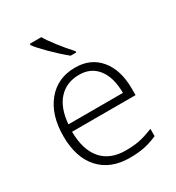

<svg xmlns="http://www.w3.org/2000/svg" viewBox="-185 -879 918 1001"><g transform="rotate(-30 274.5 -378.0)"><path d="M303.2 9.8Q187.5 9.8 122.8 -61.5Q58.1 -132.8 58.1 -261.2Q58.1 -388.2 120.6 -464.6Q183.1 -541 289.1 -541Q382.8 -541 437 -475.6Q491.2 -410.2 491.2 -297.9V-258.8H108.9Q109.9 -149.4 159.9 -91.8Q210 -34.2 303.2 -34.2Q348.6 -34.2 383.1 -40.5Q417.5 -46.9 470.2 -67.9V-23.9Q425.3 -4.4 387.2 2.7Q349.1 9.8 303.2 9.8ZM289.1 -498Q212.4 -498 166 -447.5Q119.6 -397 111.8 -301.8H439.9Q439.9 -394 399.9 -446Q359.9 -498 289.1 -498ZM334.5 -606H300.8Q253.9 -644.5 208.7 -689.7Q163.6 -734.9 147.5 -757.8V-766.1H216.8Q229.5 -742.7 264.9 -696.8Q300.3 -650.9 334.5 -613.8Z"/></g></svg>

Font: CAA NEO Sans Light
Style: Regular
Weight: 300
Version: Version 1.10